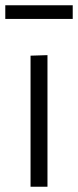

<svg xmlns="http://www.w3.org/2000/svg" viewBox="-22 -706 295 726"><path d="M93.5 0V-495.5L157.5 -497.5V0ZM-2 -634.5V-686H253V-634.5Z"/></svg>

Font: Heraclito Light
Style: Regular
Weight: 300
Designer: Kostas Bartsokas (font) & Cristiano Sobral (main changes)
Foundry: Kostas Bartsokas (font) & Cristiano Sobral (main changes)
Version: Version 1.00;July 8, 2020;FontCreator 13.0.0.2655 64-bit